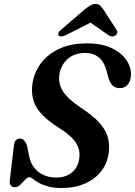

<svg xmlns="http://www.w3.org/2000/svg" viewBox="-20 -931 677 963"><path d="M291 12Q248 12 219.2 3.8Q190.5 -4.5 172.5 -15.2Q154.5 -26 144.2 -34.2Q134 -42.5 127.5 -42.5Q118.5 -42.5 106.8 -30Q95 -17.5 82 -4.8Q69 8 56.5 8Q26 8 29 -25L49.5 -199Q52.5 -236 80.5 -236Q92.5 -236 100.5 -227.2Q108.5 -218.5 115 -202L125.5 -152Q135 -97.5 172.5 -69Q210 -40.5 261.5 -40.5Q310 -40.5 340.5 -65.8Q371 -91 377 -133.5Q384.5 -176 362 -213Q339.5 -250 273 -291.5Q197.5 -339 165.8 -388.5Q134 -438 142 -505.5Q148 -560.5 181 -608Q214 -655.5 273.2 -684.5Q332.5 -713.5 417 -713.5Q489.5 -713.5 539 -690.2Q588.5 -667 613.5 -630.5Q638.5 -594 637 -554Q636 -526 621.2 -507.5Q606.5 -489 581 -489Q559.5 -489 546.2 -500.8Q533 -512.5 524 -539.5L514 -577Q502 -622 474.8 -643.8Q447.5 -665.5 408 -665.5Q352 -665.5 318 -634Q284 -602.5 278 -557Q271.5 -511.5 295.5 -473.5Q319.5 -435.5 383 -392.5Q444 -353 476.5 -317.5Q509 -282 519.8 -245.8Q530.5 -209.5 525.5 -167.5Q520 -114.5 489 -74Q458 -33.5 407 -10.8Q356 12 291 12ZM311 -755Q285 -742.5 275 -752.5Q271 -756.5 272.8 -764.5Q274.5 -772.5 286 -781.5L406 -885Q421 -896.5 432.8 -903.8Q444.5 -911 459 -911Q473.5 -911 481.2 -903.8Q489 -896.5 497.5 -885L564.5 -781.5Q570.5 -772.5 567.5 -764.5Q564.5 -756.5 558 -752.5Q542 -742.5 523.5 -755L434 -817.5Z"/></svg>

Font: Fraunces 9pt SemiBold
Style: Italic
Weight: 600
Italic angle: -16°
Version: Version 1.000;[b76b70a41]